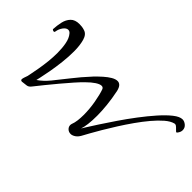

<svg xmlns="http://www.w3.org/2000/svg" viewBox="-77 -998 1428 1428"><g transform="rotate(45 636.5 -284.0)"><path d="M703 49Q682 49 668 35.5Q654 22 654 4Q654 1 654.5 -2.5Q655 -6 656 -9Q665 -32 668.5 -60.5Q672 -89 672 -120Q672 -184 660.5 -248Q649 -312 635 -352Q629 -368 613 -368Q595 -368 567.5 -350Q540 -332 508 -300Q483 -276 449.5 -238Q416 -200 379.5 -156.5Q343 -113 309 -71Q275 -29 249 4Q235 22 217.5 24.5Q200 27 180 29Q178 29 176.5 29.5Q175 30 173 30Q158 30 158 18Q158 10 162 -2Q166 -14 172 -31Q173 -37 178.5 -63.5Q184 -90 191 -130Q198 -170 203 -216.5Q208 -263 208 -309Q208 -359 199.5 -403Q191 -447 169 -473Q158 -487 143 -487Q124 -487 106.5 -464Q89 -441 84 -410Q83 -401 75 -401Q69 -401 63.5 -405Q58 -409 59 -410Q61 -450 69.5 -488Q78 -526 102 -551Q126 -576 172 -576Q184 -576 197.5 -574.5Q211 -573 226 -568Q261 -558 274 -511.5Q287 -465 287 -403Q287 -346 280 -285.5Q273 -225 263.5 -172.5Q254 -120 246.5 -87.5Q239 -55 239 -55Q281 -83 321 -131.5Q361 -180 409 -242Q457 -304 520 -372Q546 -399 573 -423Q600 -447 625.5 -462Q651 -477 672 -477Q689 -477 701.5 -464Q714 -451 721 -422Q735 -354 741 -294.5Q747 -235 747 -187Q747 -134 742 -95.5Q737 -57 729 -35Q729 -35 748.5 -66.5Q768 -98 801.5 -149.5Q835 -201 877.5 -263.5Q920 -326 967 -388Q1014 -450 1060 -502Q1106 -554 1146 -585.5Q1186 -617 1215 -617Q1235 -617 1254 -601Q1273 -585 1273 -560Q1273 -540 1257 -520Q1252 -513 1245.5 -518Q1239 -523 1231 -532Q1223 -541 1213.5 -548Q1204 -555 1193 -552Q1162 -544 1126.5 -513.5Q1091 -483 1053.5 -438.5Q1016 -394 979 -341.5Q942 -289 908.5 -236Q875 -183 847.5 -136.5Q820 -90 801.5 -56.5Q783 -23 776 -10Q760 22 740 35.5Q720 49 703 49Z"/></g></svg>

Font: Grechen Fuemen
Style: Regular
Weight: 400
Designer: Robert E. Leuschke
Foundry: Robert E. Leuschke
Version: Version 1.010; ttfautohint (v1.8.3)